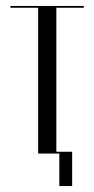

<svg xmlns="http://www.w3.org/2000/svg" viewBox="-20 -515 315 644"><path d="M261 -495H15V-489H108V0H179V109H222V-6H169V-489H261Z"/></svg>

Font: Moniqa Display
Style: Regular
Weight: 400
Designer: Rajesh Rajput
Foundry: Rajesh Rajput
Version: Version 1.000